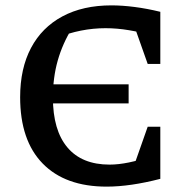

<svg xmlns="http://www.w3.org/2000/svg" viewBox="-20 -686 701 715"><path d="M377 9Q223 9 139 -77Q55 -163 55 -324Q55 -431 95.5 -507.5Q136 -584 212.5 -625Q289 -666 395 -666Q435 -666 481.5 -660Q528 -654 577 -642L550 -553Q505 -566 460.5 -573.5Q416 -581 373 -581Q327 -581 281.5 -572Q236 -563 192 -545L249 -582Q213 -524 195 -460.5Q177 -397 177 -323Q177 -201 231 -137Q285 -73 388 -73Q421 -73 460 -81Q499 -89 545 -105L577 -20Q465 9 377 9ZM461 -18 530 -214H577V-20ZM530 -448 461 -643 577 -642V-448ZM111 -301V-372H459V-301Z"/></svg>

Font: Piazzolla 24pt SemiBold
Style: Regular
Weight: 600
Designer: Juan Pablo del Peral
Foundry: Huerta Tipografica
Version: Version 2.005